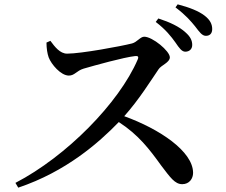

<svg xmlns="http://www.w3.org/2000/svg" viewBox="-20 -848 1040 884"><path d="M788 -652C805 -627 817 -610 833 -610C852 -610 865 -622 865 -641C865 -661 857 -679 834 -699C806 -725 762 -746 709 -763L697 -747C743 -712 768 -680 788 -652ZM878 -727C898 -701 910 -683 928 -683C946 -683 957 -694 957 -714C957 -736 948 -756 922 -776C895 -797 852 -814 798 -828L788 -814C837 -777 859 -750 878 -727ZM194 -652C194 -625 198 -601 204 -584C216 -552 260 -500 297 -500C324 -500 332 -522 365 -532C417 -547 549 -584 603 -590C614 -591 620 -588 614 -574C528 -374 286 -128 51 -6L64 16C284 -58 434 -190 527 -286C618 -227 668 -161 722 -86C764 -31 785 0 819 0C852 0 869 -26 869 -52C869 -151 715 -254 552 -313C620 -389 675 -478 710 -529C722 -548 762 -560 762 -584C762 -613 682 -679 644 -679C626 -679 611 -654 588 -648C537 -635 353 -601 289 -601C256 -601 232 -633 212 -660Z"/></svg>

Font: Noto Serif CJK HK SemiBold
Style: Regular
Weight: 600
Designer: Ryoko NISHIZUKA 西塚涼子 (kana & ideographs); Frank Grießhammer (Latin, Greek & Cyrillic); Wenlong ZHANG 张文龙 (bopomofo); San
Foundry: Adobe
Version: Version 2.001;hotconv 1.1.0;makeotfexe 2.6.0